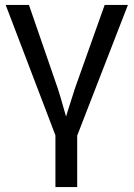

<svg xmlns="http://www.w3.org/2000/svg" viewBox="-20 -548 540 776"><path d="M292 208H204V-1L3 -528H97L213 -192Q219 -176 247 -77L255 -103L283 -191L403 -528H497L292 0Z"/></svg>

Font: Libra Sans
Style: Regular
Weight: 400
Foundry: Context Ltd
Version: Version 1.002